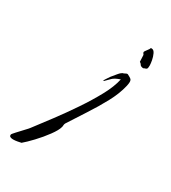

<svg xmlns="http://www.w3.org/2000/svg" viewBox="-223 -281 510 573"><g transform="rotate(30 32.5 5.0)"><path d="M141 -152Q131 -153 129 -157Q127 -161 122 -164L121 -186Q121 -188 119 -190Q117 -192 117 -195Q117 -197 123 -204.5Q129 -212 130 -216H133Q140 -216 144.5 -206.5Q149 -197 151 -186Q153 -175 153 -169Q153 -160 151 -157.5Q149 -155 141 -153ZM-90 226Q-96 226 -100 224Q-104 222 -103 216Q-103 215 -94 205Q-85 195 -74.5 184Q-64 173 -62 170Q-42 144 -17 110.5Q8 77 32 41.5Q56 6 74.5 -28Q93 -62 99 -90Q81 -84 73.5 -76.5Q66 -69 58 -61Q55 -60 55 -60.5Q55 -61 58 -66Q60 -69 63 -73.5Q66 -78 68 -81Q73 -87 82 -98Q91 -109 98 -110Q100 -111 104 -113Q108 -115 111 -113Q119 -109 122.5 -106Q126 -103 126 -96Q126 -93 125.5 -90Q125 -87 124 -82Q117 -52 99.5 -19.5Q82 13 61 45Q40 77 21 107Q19 111 19 114.5Q19 118 18 121Q15 133 0 153.5Q-15 174 -33 193Q-51 212 -63 222Q-67 223 -75 224.5Q-83 226 -90 226Z"/></g></svg>

Font: Qwitcher Grypen
Style: Regular
Weight: 400
Designer: Robert E. Leuschke
Foundry: Robert E. Leuschke
Version: Version 1.100; ttfautohint (v1.8.3)